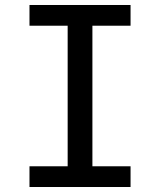

<svg xmlns="http://www.w3.org/2000/svg" viewBox="-20 -749 642 769"><path d="M98.1 -83H251V-646H98.1V-729H502.9V-646H350.1V-83H502.9V0H98.1Z"/></svg>

Font: Vazir Code Hack
Style: Code-Hack
Weight: 400
Foundry: DejaVu fonts team - Redesigned by Saber Rastikerdar
Version: Version 1.1.2